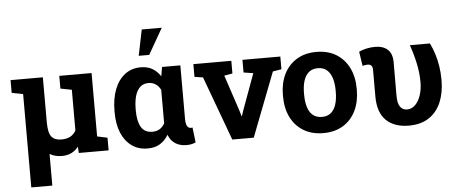

<svg xmlns="http://www.w3.org/2000/svg" viewBox="-59 -940 3079 1292"><g transform="rotate(-5 1480.0 -294.0)"><path d="M103 203.1V-427.7L26.9 -442.4V-528.3H103H245.1V-225.6Q245.1 -152.8 266.8 -126.7Q288.6 -100.6 332.5 -100.6Q369.6 -100.6 394 -114Q418.5 -127.4 432.1 -153.3V-427.7L356 -442.4V-528.3H574.2V-100.1L643.1 -85.4V0H441.9L439 -43Q418.9 -16.6 391.1 -3.2Q363.3 10.3 327.6 10.3Q303.7 10.3 283 5.1Q262.2 0 245.1 -10.7V203.1Z M906.7 10.3Q844.2 10.3 799.1 -22.2Q753.9 -54.7 729.7 -113Q705.6 -171.4 705.6 -249.5V-259.8Q705.6 -343.3 729.7 -405.8Q753.9 -468.3 799.1 -503.2Q844.2 -538.1 906.7 -538.1Q952.1 -538.1 984.4 -519.3Q1016.6 -500.5 1039.6 -465.8L1050.3 -527.8H1173.8V-168.5Q1173.8 -131.8 1183.1 -117.2Q1192.4 -102.5 1208.5 -102.5Q1211.4 -102.5 1214.4 -103Q1217.3 -103.5 1218.8 -104.5L1231 -2.4Q1214.8 4.9 1200 7.6Q1185.1 10.3 1168.9 10.3Q1125 10.3 1093.8 -9.5Q1062.5 -29.3 1046.9 -69.8Q1023.4 -30.8 989.5 -10.3Q955.6 10.3 906.7 10.3ZM948.2 -99.1Q977.1 -99.1 997.3 -111.8Q1017.6 -124.5 1031.2 -148.4V-375.5Q1022 -392.6 1010 -404.3Q998 -416 982.9 -422.1Q967.8 -428.2 950.2 -428.2Q914.6 -428.2 892.1 -407Q869.6 -385.7 859.1 -347.9Q848.6 -310.1 848.6 -259.8V-249.5Q848.6 -179.7 871.8 -139.4Q895 -99.1 948.2 -99.1ZM900.4 -616.2 936 -791H1071.3L971.2 -616.2Z M1478.5 0 1318.8 -433.6 1261.7 -442.4V-528.3H1518.1V-442.9L1462.4 -433.1L1542 -193.4L1554.2 -152.3H1557.1L1570.8 -193.4L1658.2 -432.6L1593.3 -442.9V-528.3H1849.1V-442.4L1790.5 -432.6L1623.5 0Z M2093.8 10.3Q2015.6 10.3 1959.5 -23.9Q1903.3 -58.1 1873.5 -118.9Q1843.8 -179.7 1843.8 -258.8V-269Q1843.8 -347.7 1873.5 -408.4Q1903.3 -469.2 1959.2 -503.7Q2015.1 -538.1 2092.8 -538.1Q2171.4 -538.1 2227.1 -503.7Q2282.7 -469.2 2312.5 -408.7Q2342.3 -348.1 2342.3 -269V-258.8Q2342.3 -179.7 2312.5 -118.9Q2282.7 -58.1 2227.1 -23.9Q2171.4 10.3 2093.8 10.3ZM2093.8 -99.1Q2130.9 -99.1 2154.3 -119.1Q2177.7 -139.2 2189 -175Q2200.2 -210.9 2200.2 -258.8V-269Q2200.2 -315.9 2189 -351.8Q2177.7 -387.7 2154.1 -408Q2130.4 -428.2 2092.8 -428.2Q2056.2 -428.2 2032.2 -408Q2008.3 -387.7 1997.3 -351.8Q1986.3 -315.9 1986.3 -269V-258.8Q1986.3 -210.9 1997.3 -174.8Q2008.3 -138.7 2032.2 -118.9Q2056.2 -99.1 2093.8 -99.1Z M2670.9 10.3Q2572.8 10.3 2517.8 -43.2Q2462.9 -96.7 2462.9 -204.6V-383.3Q2462.9 -405.3 2454.1 -414.1Q2445.3 -422.9 2427.7 -422.9Q2419.9 -422.9 2411.1 -420.9Q2402.3 -418.9 2395 -417.5L2380.4 -514.2Q2398.9 -523.9 2429 -530.8Q2459 -537.6 2488.8 -537.6Q2544.4 -537.6 2575 -509.3Q2605.5 -481 2605.5 -423.3L2605 -197.3Q2605 -145.5 2621.8 -122.3Q2638.7 -99.1 2668 -99.1Q2699.7 -99.1 2723.4 -122.6Q2747.1 -146 2760.5 -186.3Q2773.9 -226.6 2773.9 -276.4Q2773.4 -338.4 2760 -401.4Q2746.6 -464.4 2724.1 -528.3H2859.9Q2876.5 -494.1 2889.2 -454.8Q2901.9 -415.5 2908.9 -370.8Q2916 -326.2 2916 -276.4Q2916 -191.4 2888.7 -126.7Q2861.3 -62 2806.9 -25.9Q2752.4 10.3 2670.9 10.3Z"/></g></svg>

Font: Roboto Slab LO
Style: Bold
Weight: 700
Designer: Google
Version: Version 2.000